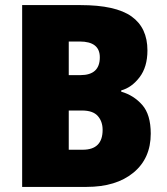

<svg xmlns="http://www.w3.org/2000/svg" viewBox="-20 -734 657 754"><path d="M67 0H320Q436 0 504 -56Q572 -112 572 -209Q572 -284 538.5 -322Q505 -360 456 -374V-379Q497 -390 528 -430.5Q559 -471 559 -536Q559 -625 496.5 -669.5Q434 -714 296 -714H67ZM250 -571H293Q372 -571 372 -509Q372 -439 296 -439H250ZM302 -300Q345 -300 364 -278.5Q383 -257 383 -224Q383 -146 305 -146H250V-300Z"/></svg>

Font: Noto Sans UI SemiCondensed Black
Style: Regular
Weight: 900
Width: 4
Designer: Monotype Design Team
Foundry: Monotype Imaging Inc.
Version: 1.001